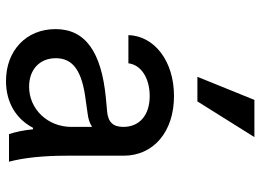

<svg xmlns="http://www.w3.org/2000/svg" viewBox="-134 -724 868 640"><g transform="rotate(90 300.0 -404.0)"><path d="M403 -381C403 -347 387 -330 351 -327L307 -323C152 -308 77 -254 77 -155C77 -58 148 10 250 10C321 10 376 -23 406 -80H411C414 -48 420 -22 427 0H519C506 -49 499 -113 499 -193V-382C499 -482 419 -550 300 -550C185 -550 100 -486 97 -398H191C196 -440 240 -469 300 -469C364 -469 403 -435 403 -381ZM403 -277V-208C403 -129 344 -67 269 -67C211 -67 174 -103 174 -156C174 -214 217 -244 316 -256L358 -262C376 -264 391 -269 403 -277ZM437 -818H313L236 -628H318Z"/></g></svg>

Font: CommitMono
Style: 500Regular
Weight: 500
Monospace: yes
Designer: Eigil Nikolajsen
Foundry: Eigil Nikolajsen
Version: Version 1.143